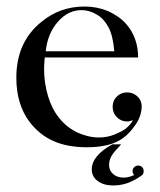

<svg xmlns="http://www.w3.org/2000/svg" viewBox="-20 -442 491 588"><path d="M117 -266Q116 -254 115.5 -245Q115 -236 115 -231Q115 -188 127 -148Q139 -108 161 -81Q182 -54 215 -37Q250 -21 283 -21Q310 -21 333 -31Q345 -36 355 -41.5Q365 -47 373 -55Q382 -64 387 -74Q382 -72 378 -71Q374 -70 369 -70Q351 -70 338 -83Q325 -96 325 -115Q325 -134 338 -146.5Q351 -159 369 -159Q383 -159 394 -152Q414 -139 414 -115Q413 -86 395 -60Q377 -34 358 -20Q338 -5 310 2Q282 9 247 9Q186 9 144 -10Q102 -28 71 -68Q30 -122 30 -204Q30 -314 108 -376Q164 -422 239 -422Q277 -422 311 -408Q346 -392 367 -368Q403 -326 403 -266ZM330 -285Q328 -309 323.5 -327.5Q319 -346 312 -359Q298 -385 277 -397Q254 -411 230 -411Q188 -411 157 -375Q126 -340 120 -285ZM344 8Q327 25 320.5 37.5Q314 50 314 63Q314 80 326.5 91Q339 102 359 102Q373 102 391 94Q386 89 386 82Q386 75 391 70Q396 65 403 65Q411 65 415.5 70Q420 75 420 82Q420 92 413 96Q390 112 369.5 119Q349 126 326 126Q298 126 279.5 112.5Q261 99 261 77Q261 35 324 0H351Z"/></svg>

Font: Wachinanga
Style: Regular
Weight: 400
Designer: deFharo
Foundry: deFharo
Version: Wachinanga: Version 2.001 2013